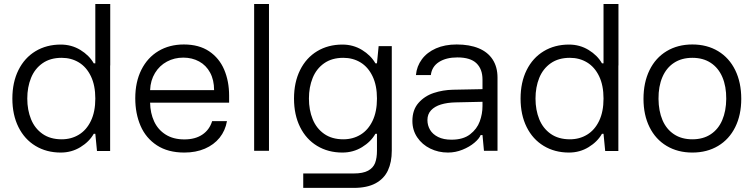

<svg xmlns="http://www.w3.org/2000/svg" viewBox="-20 -750 3748 955"><path d="M454.1 -730V-424.3H528.3V-730ZM446.3 -84.5H454.1L462.4 1H527.8V-259.8L490.2 -264.6L454.1 -259.8Q454.1 -194.3 432.1 -148.7Q410.2 -103 372.3 -80.1Q334.5 -57.1 286.6 -57.1Q230 -57.1 191.4 -84.2Q152.8 -111.3 134.3 -157.2Q115.7 -203.1 115.7 -259.8L74.7 -264.6L41.5 -259.8Q41.5 -178.7 71.8 -117.9Q102.1 -57.1 156.7 -24.2Q211.4 8.8 282.2 8.8Q335.9 8.8 379.9 -18.1Q423.8 -44.9 446.3 -84.5ZM41.5 -259.8 74.7 -254.9 115.7 -259.8Q115.7 -316.4 134.3 -362.3Q152.8 -408.2 191.4 -435.3Q230 -462.4 286.6 -462.4Q334.5 -462.4 372.3 -439.5Q410.2 -416.5 432.1 -370.8Q454.1 -325.2 454.1 -259.8L490.2 -254.9L527.8 -259.8V-520.5H462.4L454.1 -435.1H446.3Q423.8 -474.6 379.9 -501.5Q335.9 -528.3 282.2 -528.3Q211.4 -528.3 156.7 -495.4Q102.1 -462.4 71.8 -401.6Q41.5 -340.8 41.5 -259.8Z M652.8 -261.2Q652.8 -342.3 683.1 -402.8Q713.4 -463.4 768.1 -496.1Q822.8 -528.8 894.5 -528.8Q969.7 -528.8 1020.3 -494.9Q1070.8 -460.9 1095.2 -403.3Q1119.6 -345.7 1119.6 -274.4V-239.3H726.6Q727.5 -187.5 746.6 -146.2Q765.6 -105 803.7 -80.8Q841.8 -56.6 897 -56.6Q951.2 -56.6 986.6 -80.6Q1022 -104.5 1035.2 -147.5H1108.9Q1100.6 -100.1 1072.3 -64.9Q1043.9 -29.8 999 -10.5Q954.1 8.8 897 8.8Q815.4 8.8 760.5 -27.1Q705.6 -63 679.2 -124Q652.8 -185.1 652.8 -261.2ZM891.6 -463.4Q847.2 -463.4 810.3 -443.6Q773.4 -423.8 751 -387Q728.5 -350.1 726.6 -301.8H1044.9Q1044.9 -352.1 1025.1 -388.7Q1005.4 -425.3 970.5 -444.3Q935.5 -463.4 891.6 -463.4Z M1317.9 -730V0H1244.1V-730Z M1488.3 112.8H1739.3Q1785.6 112.8 1811 98.9Q1836.4 85 1845.7 60.5Q1855 36.1 1855 -0.5V-101.6L1928.7 -62.5V-0.5Q1928.7 56.6 1909.4 97.9Q1890.1 139.2 1847.9 161.9Q1805.7 184.6 1739.3 184.6H1488.3ZM1442.4 -259.8 1475.6 -264.6 1516.6 -259.8Q1516.6 -203.1 1535.2 -157.2Q1553.7 -111.3 1592.3 -84.2Q1630.9 -57.1 1687.5 -57.1Q1735.4 -57.1 1773.2 -80.1Q1811 -103 1833 -148.7Q1855 -194.3 1855 -259.8L1891.1 -264.6L1928.7 -259.8V1H1863.3L1855 -84.5H1847.2Q1824.7 -44.9 1780.8 -18.1Q1736.8 8.8 1683.1 8.8Q1612.3 8.8 1557.6 -24.2Q1502.9 -57.1 1472.7 -117.9Q1442.4 -178.7 1442.4 -259.8ZM1847.2 -435.1H1855L1863.3 -520.5H1928.7V-259.8L1891.1 -254.9L1855 -259.8Q1855 -325.2 1833 -370.8Q1811 -416.5 1773.2 -439.5Q1735.4 -462.4 1687.5 -462.4Q1630.9 -462.4 1592.3 -435.3Q1553.7 -408.2 1535.2 -362.3Q1516.6 -316.4 1516.6 -259.8L1475.6 -254.9L1442.4 -259.8Q1442.4 -340.8 1472.7 -401.6Q1502.9 -462.4 1557.6 -495.4Q1612.3 -528.3 1683.1 -528.3Q1736.8 -528.3 1780.8 -501.5Q1824.7 -474.6 1847.2 -435.1Z M2031.2 -148.4Q2031.2 -203.6 2061.5 -238Q2091.8 -272.5 2137.5 -287.6Q2183.1 -302.7 2233.4 -303.7L2379.9 -306.6V-354.5Q2379.9 -406.2 2349.9 -435.3Q2319.8 -464.4 2254.9 -464.4Q2199.2 -464.4 2163.6 -441.7Q2127.9 -418.9 2123 -376.5H2048.8Q2052.7 -420.4 2078.4 -455.1Q2104 -489.7 2148.4 -509.3Q2192.9 -528.8 2251.5 -528.8Q2314.9 -528.8 2360.6 -510Q2406.2 -491.2 2430.4 -454.1Q2454.6 -417 2454.6 -363.8V0H2387.2L2379.9 -78.1H2370.6Q2363.8 -60.5 2339.6 -40Q2315.4 -19.5 2280.5 -5.4Q2245.6 8.8 2208 8.8Q2160.6 8.8 2120.1 -11Q2079.6 -30.8 2055.4 -66.7Q2031.2 -102.5 2031.2 -148.4ZM2379.9 -221.7V-243.7L2244.6 -240.7Q2204.1 -239.7 2173.1 -230.2Q2142.1 -220.7 2124 -201.4Q2106 -182.1 2106 -152.8Q2106 -126.5 2119.1 -104.2Q2132.3 -82 2159.2 -68.6Q2186 -55.2 2225.6 -55.2Q2283.7 -55.2 2318.1 -81.8Q2352.5 -108.4 2366.2 -146Q2379.9 -183.6 2379.9 -221.7Z M2981.9 -730V-424.3H3056.2V-730ZM2974.1 -84.5H2981.9L2990.2 1H3055.7V-259.8L3018.1 -264.6L2981.9 -259.8Q2981.9 -194.3 2960 -148.7Q2938 -103 2900.1 -80.1Q2862.3 -57.1 2814.5 -57.1Q2757.8 -57.1 2719.2 -84.2Q2680.7 -111.3 2662.1 -157.2Q2643.6 -203.1 2643.6 -259.8L2602.5 -264.6L2569.3 -259.8Q2569.3 -178.7 2599.6 -117.9Q2629.9 -57.1 2684.6 -24.2Q2739.3 8.8 2810.1 8.8Q2863.8 8.8 2907.7 -18.1Q2951.7 -44.9 2974.1 -84.5ZM2569.3 -259.8 2602.5 -254.9 2643.6 -259.8Q2643.6 -316.4 2662.1 -362.3Q2680.7 -408.2 2719.2 -435.3Q2757.8 -462.4 2814.5 -462.4Q2862.3 -462.4 2900.1 -439.5Q2938 -416.5 2960 -370.8Q2981.9 -325.2 2981.9 -259.8L3018.1 -254.9L3055.7 -259.8V-520.5H2990.2L2981.9 -435.1H2974.1Q2951.7 -474.6 2907.7 -501.5Q2863.8 -528.3 2810.1 -528.3Q2739.3 -528.3 2684.6 -495.4Q2629.9 -462.4 2599.6 -401.6Q2569.3 -340.8 2569.3 -259.8Z M3180.7 -258.3Q3180.7 -339.8 3210.7 -401.1Q3240.7 -462.4 3295.9 -495.6Q3351.1 -528.8 3423.8 -528.8V-462.4Q3370.6 -462.4 3332.5 -437.5Q3294.4 -412.6 3274.7 -366.5Q3254.9 -320.3 3255.4 -258.3Q3255.9 -198.2 3275.1 -152.8Q3294.4 -107.4 3332.3 -82.3Q3370.1 -57.1 3423.8 -57.1V8.8Q3351.1 8.8 3295.9 -24.2Q3240.7 -57.1 3210.7 -117.7Q3180.7 -178.2 3180.7 -258.3ZM3592.3 -258.3Q3592.8 -320.3 3573 -366.5Q3553.2 -412.6 3515.1 -437.5Q3477.1 -462.4 3423.8 -462.4V-528.8Q3496.6 -528.8 3551.8 -495.6Q3606.9 -462.4 3637 -401.1Q3667 -339.8 3667 -258.3Q3667 -178.2 3637 -117.7Q3606.9 -57.1 3551.8 -24.2Q3496.6 8.8 3423.8 8.8V-57.1Q3477.5 -57.1 3515.4 -82.3Q3553.2 -107.4 3572.5 -152.8Q3591.8 -198.2 3592.3 -258.3Z"/></svg>

Font: Wand UI Pro
Style: Regular
Weight: 400
Designer: Andreas Faust
Version: Version 1.003;FEAKit 1.0